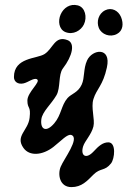

<svg xmlns="http://www.w3.org/2000/svg" viewBox="-20 -701 530 785"><path d="M162 -480C197 -502 204 -557 256 -537C288 -525 277 -473 237 -421C218 -396 228 -342 211 -312C189 -274 153 -245 149 -213C144 -171 169 -158 202 -197C231 -231 230 -270 256 -300C272 -318 299 -322 314 -355C327 -383 320 -419 336 -454C357 -500 436 -511 417 -425C401 -351 375 -338 362 -296C351 -261 369 -213 362 -184C354 -151 327 -125 320 -103C308 -65 331 -48 362 -81C384 -105 401 -119 423 -119C456 -119 449 -52 434 -33C408 0 391 -16 362 13C336 39 314 64 272 64C224 64 215 13 228 -19C241 -51 307 -136 272 -149C256 -155 230 -125 198 -100C154 -66 101 -61 76 -96C41 -145 95 -167 101 -219C107 -270 92 -254 92 -290C92 -325 149 -367 131 -377C118 -384 95 -364 76 -360C53 -355 37 -367 37 -386C37 -467 131 -460 162 -480ZM247 -570C279 -557 311 -576 323 -601C337 -630 329 -671 298 -679C266 -687 240 -669 228 -642C216 -615 221 -581 247 -570ZM384 -587C395 -560 430 -547 458 -562C483 -575 486 -604 475 -631C464 -658 436 -672 410 -659C382 -645 374 -612 384 -587Z"/></svg>

Font: PicNic
Style: Regular
Weight: 400
Designer: Mariel Nils
Foundry: Velvetyne Type Foundry
Version: Version 2.000;Glyphs 3.2.3 (3260)